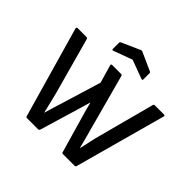

<svg xmlns="http://www.w3.org/2000/svg" viewBox="-203 -1057 1264 1264"><g transform="rotate(45 429.5 -424.5)"><path d="M211 0Q201 0 200 -9L19 -643Q16 -655 29 -655H109Q119 -655 121 -646L228 -258Q238 -221 247 -181.5Q256 -142 265 -107H266Q276 -142 286.5 -176Q297 -210 308 -245L388 -508L352 -632Q348 -644 361 -644H442Q452 -644 454 -634L561 -239Q571 -206 579 -173Q587 -140 596 -107H597Q605 -142 613.5 -182Q622 -222 632 -258L735 -646Q737 -655 747 -655H830Q843 -655 839 -643L665 -9Q663 0 653 0H547Q536 0 535 -9L471 -231Q461 -265 451.5 -298.5Q442 -332 434 -366H432Q423 -333 413 -300Q403 -267 393 -233L326 -9Q322 0 314 0ZM300 -716Q288 -711 288 -723V-779Q288 -787 295 -790L423 -847Q430 -851 438 -847L565 -790Q572 -787 572 -779V-723Q572 -711 560 -716L430 -764Z"/></g></svg>

Font: Sofia Sans SemiBold
Style: Regular
Weight: 600
Designer: Botio Nikoltchev, Ani Petrova
Foundry: lettersoup
Version: Version 4.101; ttfautohint (v1.8.4.7-5d5b)